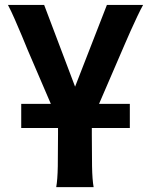

<svg xmlns="http://www.w3.org/2000/svg" viewBox="-20 -518 611 777"><path d="M231.9 9.8 91.8 -316.4Q83 -338.9 68.8 -372.3Q54.7 -405.8 39.8 -439.9Q24.9 -474.1 12.2 -498H158.7L329.6 -46.4ZM334.5 9.8 236.8 -46.4 412.6 -498H559.1Q548.8 -479.5 535.4 -451.2Q522 -422.9 508.5 -392.8Q495.1 -362.8 484.9 -338.9ZM358.9 239.3H207.5Q212.9 210 213.9 154.5Q214.8 99.1 214.8 26.9V-51.3H351.6V26.9Q351.6 99.1 352.5 154.5Q353.5 210 358.9 239.3ZM65.9 0V-97.7H505.4V0Z"/></svg>

Font: Andika
Style: Bold
Weight: 700
Designer: Victor Gaultney, Annie Olsen, Julie Remington, Don Collingsworth, Eric Hays, Becca Hirsbrunner
Foundry: SIL International
Version: Version 6.101